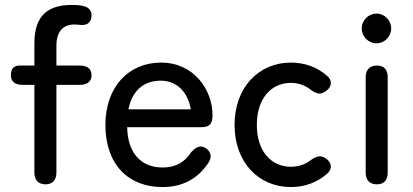

<svg xmlns="http://www.w3.org/2000/svg" viewBox="-20 -745 1669 776"><path d="M164 0C192 0 208 -17 208 -48V-402H303C333 -402 350 -416 350 -441C350 -467 333 -480 302 -480H208V-561C208 -618 236 -646 280 -646C289 -646 299 -645 309 -644C338 -643 349 -659 350 -682C350 -719 316 -725 270 -725C180 -725 119 -688 119 -570V-480H59C36 -480 24 -467 24 -441C24 -416 40 -402 71 -402H119V-48C119 -17 135 0 164 0Z M636 11C713 11 774 -18 818 -81C839 -107 834 -131 812 -146C790 -160 773 -152 752 -129C726 -88 688 -68 637 -68C552 -68 496 -124 494 -231H792C823 -231 839 -240 839 -279C839 -383 763 -492 631 -492C499 -492 406 -393 406 -240C406 -79 500 11 636 11ZM499 -303C514 -379 561 -419 630 -419C695 -419 740 -372 751 -303Z M1156 11C1212 11 1262 -8 1301 -42C1325 -62 1321 -87 1298 -104C1275 -120 1259 -114 1235 -97C1213 -80 1185 -71 1156 -71C1075 -71 1018 -135 1018 -240C1018 -346 1075 -410 1156 -410C1186 -410 1214 -400 1236 -382C1262 -364 1276 -361 1299 -378C1321 -394 1325 -421 1300 -440C1261 -474 1211 -492 1156 -492C1024 -492 928 -390 928 -240C928 -90 1024 11 1156 11Z M1503 0C1532 0 1547 -17 1547 -48V-433C1547 -464 1532 -480 1503 -480C1474 -480 1458 -463 1458 -433V-48C1458 -17 1474 0 1503 0ZM1442 -630C1442 -597 1469 -570 1502 -570C1534 -570 1561 -597 1561 -630C1561 -663 1534 -690 1502 -690C1469 -690 1442 -663 1442 -630Z"/></svg>

Font: 寒蝉半圆体
Style: Regular
Weight: 400
Designer: Yoshimichi Ohira & Warren
Foundry: ChillType
Version: Version 1.800;Glyphs 3.1.1 (3135)